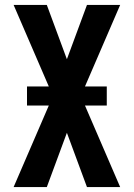

<svg xmlns="http://www.w3.org/2000/svg" viewBox="-20 -755 540 775"><path d="M35 0 177 -329H89V-406H177L35 -735H169L250 -516L331 -735H465L323 -406H411V-329H323L465 0H331L250 -219L169 0Z"/></svg>

Font: Iosevka Extrabold
Style: Regular
Weight: 800
Monospace: yes
Designer: Belleve Invis
Foundry: Belleve Invis
Version: Version 32.5.0; ttfautohint (v1.8.4)